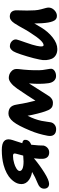

<svg xmlns="http://www.w3.org/2000/svg" viewBox="727 -1337 664 2158"><g transform="rotate(-90 1059.0 -258.0)"><path d="M71.8 -38.1Q41.5 -38.1 27.3 -58.6Q13.2 -79.1 19 -109.9Q22.9 -127.9 36.9 -141.8Q50.8 -155.8 81.1 -168Q145 -192.9 205.1 -229Q133.8 -242.2 96.7 -280.8Q59.6 -319.3 71.8 -376Q75.7 -397.5 89.4 -420.7Q103 -443.8 127.4 -468.3Q151.9 -492.7 192.6 -514.4Q233.4 -536.1 284.2 -549.8Q359.9 -569.8 451.2 -569.8Q522.9 -569.8 551 -544.9Q579.1 -520 569.8 -472.2Q566.9 -456.1 551 -409.9Q535.2 -363.8 528.8 -339.8Q573.2 -333 565.9 -294.9Q559.1 -256.8 511.2 -238.8Q503.9 -174.8 503.9 -157.2Q503.9 -111.3 502 -101.1Q496.6 -74.7 475.6 -55.9Q454.6 -37.1 424.8 -37.1Q391.1 -37.1 373.3 -55.9Q355.5 -74.7 353 -107.9Q350.6 -142.6 358.9 -209Q282.2 -144 197.3 -91.1Q112.3 -38.1 71.8 -38.1ZM216.8 -374Q212.9 -351.6 239.7 -338.4Q266.6 -325.2 323.2 -325.2Q343.3 -325.2 389.2 -329.1Q405.3 -384.8 411.1 -412.1Q415.5 -429.7 409.4 -436.8Q403.3 -443.8 386.2 -443.8Q346.2 -443.8 304.2 -431.2Q271.5 -422.4 245.8 -406.5Q220.2 -390.6 216.8 -374Z M686.5 41Q642.1 41 622.6 14.9Q603 -11.2 612.8 -58.1Q631.8 -159.7 668.9 -248Q726.6 -387.7 770.3 -441.4Q814 -495.1 860.8 -495.1Q905.8 -495.1 930.2 -473.4Q954.6 -451.7 961.9 -405.8Q982.4 -278.8 1006.8 -191.9Q1060.1 -277.3 1140.6 -395Q1171.9 -440.4 1204.1 -465.8Q1236.3 -491.2 1261.7 -491.2Q1303.2 -491.2 1332.5 -465.8Q1351.6 -450.2 1358.4 -431.6Q1365.2 -413.1 1361.8 -381.8Q1346.7 -262.7 1348.6 -150.9Q1348.6 -115.7 1357.9 -68.6Q1367.2 -21.5 1364.7 -8.8Q1360.4 12.2 1337.4 26.1Q1314.5 40 1282.7 40Q1251.5 40 1230 17.3Q1208.5 -5.4 1202.6 -46.9Q1189.9 -139.2 1200.7 -264.2Q1119.6 -139.2 1062.5 -46.9Q1031.2 4.9 981.9 4.9Q960 4.9 944.6 -0.7Q929.2 -6.3 918.2 -19.3Q907.2 -32.2 900.6 -46.4Q894 -60.5 885.7 -84Q876 -110.4 860.8 -169.7Q845.7 -229 836.9 -279.8Q796.4 -201.7 779.8 -124Q774.9 -98.6 770 -63.2Q765.1 -27.8 763.7 -21Q758.8 5.9 737.1 23.4Q715.3 41 686.5 41Z M1586.9 54.2Q1546.4 54.2 1518.3 37.4Q1490.2 20.5 1478 -7.3Q1465.8 -35.2 1462.6 -71Q1459.5 -106.9 1468.8 -145Q1480 -203.6 1504.2 -284.4Q1528.3 -365.2 1545.9 -408.2Q1558.6 -441.9 1577.9 -460.4Q1597.2 -479 1617.7 -479Q1652.8 -479 1676 -455.6Q1699.2 -432.1 1693.8 -402.8Q1690.4 -385.7 1660.9 -303.2Q1631.3 -220.7 1622.6 -176.8Q1606 -100.1 1630.9 -100.1Q1674.8 -100.1 1762.7 -237.8Q1783.7 -268.1 1806.4 -308.1Q1829.1 -348.1 1844.2 -375.5Q1859.4 -402.8 1876.7 -428.5Q1894 -454.1 1911.9 -467Q1929.7 -480 1949.7 -480Q1988.3 -480 2005.9 -458.3Q2023.4 -436.5 2022 -399.9Q2017.1 -272.5 2022 -200.2Q2024.4 -162.1 2033.7 -127.9Q2043 -93.8 2049.1 -71.3Q2055.2 -48.8 2051.8 -29.8Q2045.9 2 2018.3 25.9Q1990.7 49.8 1959 49.8Q1937.5 49.8 1922.9 38.8Q1908.2 27.8 1899.2 4.6Q1890.1 -18.6 1885 -47.4Q1879.9 -76.2 1877 -119.1Q1875.5 -161.1 1874 -204.1Q1862.8 -184.1 1829.6 -127.9Q1782.2 -49.3 1716.3 2.4Q1650.4 54.2 1586.9 54.2Z"/></g></svg>

Font: Shantell Sans Bouncy
Style: Bold Italic
Weight: 700
Italic angle: -11.31°
Designer: Stephen Nixon, Anya Danilova, Shantell Martin
Foundry: Arrow Type
Version: Version 1.006;[9816181b4]